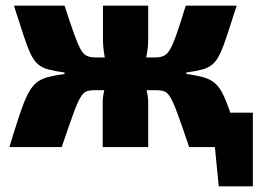

<svg xmlns="http://www.w3.org/2000/svg" viewBox="-20 -517 909 675"><path d="M869 -121V0H660V-121ZM869 -5V138H749L735 -5ZM812 -497Q792 -435 779 -395Q766 -355 754.5 -330Q743 -305 728.5 -292Q714 -279 692 -273Q670 -267 635 -262V-257Q671 -252 694.5 -245.5Q718 -239 734.5 -225.5Q751 -212 764 -185.5Q777 -159 792 -114Q807 -69 828 0H645Q620 -74 605 -115Q590 -156 579.5 -174Q569 -192 557 -196Q545 -200 526 -200L524 -315Q543 -315 555.5 -320.5Q568 -326 578.5 -344.5Q589 -363 601.5 -399Q614 -435 633 -497ZM207 -497Q227 -435 240 -399Q253 -363 263 -344.5Q273 -326 285.5 -320.5Q298 -315 316 -315L314 -200Q296 -200 284.5 -196Q273 -192 262.5 -174Q252 -156 237 -115Q222 -74 197 0H13Q34 -69 49 -114Q64 -159 77.5 -185.5Q91 -212 107 -225.5Q123 -239 147 -245.5Q171 -252 207 -257V-262Q172 -267 149.5 -273Q127 -279 112.5 -292Q98 -305 86.5 -330Q75 -355 62 -395Q49 -435 29 -497ZM375 -315V-200H290V-315ZM501 -497V-378Q501 -349 494.5 -318Q488 -287 475 -261Q485 -237 493 -208.5Q501 -180 501 -158V0H341V-158Q341 -180 349 -208.5Q357 -237 366 -261Q354 -287 348 -318Q342 -349 342 -378V-497ZM551 -315V-200H467V-315Z"/></svg>

Font: Exo 2 ExtraBold
Style: Regular
Weight: 800
Designer: Natanael Gama
Foundry: Natanael Gama
Version: Version 2.010